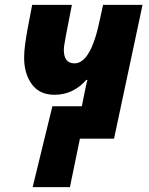

<svg xmlns="http://www.w3.org/2000/svg" viewBox="-20 -569 612 788"><path d="M114 199H267L308 0H448L565 -549H403L390 -489Q353 -309 286 -309Q242 -309 242 -364Q242 -378 245.5 -394.5Q249 -411 251 -426L275 -549H112L92 -444Q87 -416 83 -386.5Q79 -357 79 -332Q79 -267 110.5 -223.5Q142 -180 204 -180Q244 -180 277 -196.5Q310 -213 334 -241H339Q335 -228 331 -207.5Q327 -187 323 -169L316 -133H195Z"/></svg>

Font: Noto Sans Display Extra
Style: Italic
Weight: 800
Italic angle: -12°
Designer: Monotype Design Team
Foundry: Monotype Imaging Inc.
Version: Version 1.900